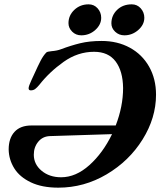

<svg xmlns="http://www.w3.org/2000/svg" viewBox="-20 -852 740 886"><path d="M700 -415Q700 -308 638 -208.5Q576 -109 472 -47.5Q368 14 249 14Q174 14 122.5 -10.5Q71 -35 46 -75Q21 -115 20 -162Q20 -214 47 -243.5Q74 -273 125 -273H514Q548 -361 548 -446Q547 -524 513.5 -568.5Q480 -613 414 -613Q339 -613 273.5 -566.5Q208 -520 161 -460Q151 -448 142.5 -441.5Q134 -435 122 -435Q112 -435 112 -445Q112 -454 125 -482Q126 -484 138 -510Q155 -548 167.5 -572Q180 -596 194 -610Q198 -614 219 -616Q244 -618 262 -625Q307 -642 350 -652.5Q393 -663 449 -663Q522 -663 579 -632Q636 -601 668 -544.5Q700 -488 700 -415ZM497 -233 211 -224Q177 -223 156.5 -198Q136 -173 136 -138Q136 -94 172 -64Q208 -34 262 -34Q330 -34 392.5 -90Q455 -146 497 -233ZM296 -745Q296 -781 323 -806.5Q350 -832 389 -832Q414 -832 430.5 -813.5Q447 -795 447 -770Q447 -738 419.5 -713.5Q392 -689 355 -689Q330 -689 313 -706Q296 -723 296 -745ZM494 -744Q494 -781 520.5 -806.5Q547 -832 588 -832Q613 -832 629.5 -813.5Q646 -795 646 -770Q646 -738 618 -713.5Q590 -689 554 -689Q529 -689 511.5 -705.5Q494 -722 494 -744Z"/></svg>

Font: EB Garamond
Style: Bold Italic
Weight: 700
Italic angle: -17.2°
Designer: Georg Duffner and Octavio Pardo
Foundry: Georg Duffner
Version: Version 1.000